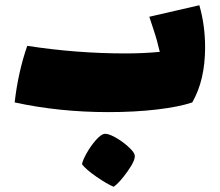

<svg xmlns="http://www.w3.org/2000/svg" viewBox="-20 -386 839 733"><path d="M763 -205Q763 -80 714 5Q664 22 579.5 32Q495 42 394 42Q206 42 36 5Q49 -110 84 -211Q273 -182 458 -182Q527 -182 590 -188Q580 -232 566.5 -272Q553 -312 550 -322L741 -366Q763 -290 763 -205ZM293 241Q296 225 311 198.5Q326 172 345 150Q364 128 378 125Q392 123 418.5 137.5Q445 152 468 172.5Q491 193 494 205Q499 223 467.5 267.5Q436 312 414 327Q389 317 348.5 289Q308 261 293 241Z"/></svg>

Font: Lalezar
Style: Bold
Weight: 700
Designer: Borna Izadpanah
Foundry: Borna Izadpanah
Version: Version 1.003;January 24, 2021;FontCreator 13.0.0.2683 64-bi